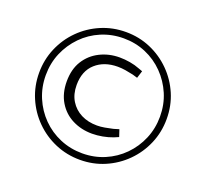

<svg xmlns="http://www.w3.org/2000/svg" viewBox="-122 -901 1075 1003"><g transform="rotate(20 415.5 -400.0)"><path d="M416 -45Q343 -45 278.5 -72.5Q214 -100 165 -149Q116 -198 88.5 -262.5Q61 -327 61 -400Q61 -473 88.5 -537.5Q116 -602 165 -651Q214 -700 278.5 -727.5Q343 -755 416 -755Q489 -755 553 -727.5Q617 -700 666 -651Q715 -602 742.5 -538Q770 -474 770 -400Q770 -327 742.5 -262.5Q715 -198 666 -149Q617 -100 553 -72.5Q489 -45 416 -45ZM429 -195Q369 -195 319.5 -220Q270 -245 241 -293Q212 -341 212 -407Q212 -475 241.5 -522Q271 -569 321 -594Q371 -619 430 -619Q458 -619 487.5 -614Q517 -609 542 -599L564 -591L551 -550L524 -558Q502 -563 480 -566.5Q458 -570 437 -570Q362 -570 314.5 -527.5Q267 -485 267 -407Q267 -356 289.5 -319.5Q312 -283 350.5 -263.5Q389 -244 439 -244Q459 -244 481.5 -248Q504 -252 526 -257L556 -266L569 -227L543 -216Q517 -206 487 -200.5Q457 -195 429 -195ZM416 -81Q482 -81 539.5 -105.5Q597 -130 640.5 -174Q684 -218 708.5 -276Q733 -334 733 -400Q733 -467 708.5 -524.5Q684 -582 640.5 -626.5Q597 -671 539.5 -695.5Q482 -720 416 -720Q350 -720 292 -695.5Q234 -671 190.5 -626.5Q147 -582 122.5 -524.5Q98 -467 98 -400Q98 -334 122.5 -276Q147 -218 190.5 -174Q234 -130 292 -105.5Q350 -81 416 -81Z"/></g></svg>

Font: REM Medium ExtraLight
Style: Regular
Weight: 250
Version: Version 1.005;gftools[0.9.28]